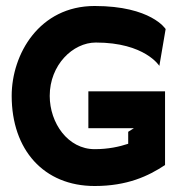

<svg xmlns="http://www.w3.org/2000/svg" viewBox="-20 -610 598 641"><path d="M19 -290C19 -110 126 11 296 11C405 11 475 -22 531 -59V-305H275V-182H427L408 -170V-130C378 -120 341 -112 296 -112C207 -112 146 -199 146 -290C146 -393 223 -468 300 -468C464 -468 512 -390 512 -390L533 -513C533 -513 485 -590 296 -590C111 -590 19 -429 19 -290Z"/></svg>

Font: Charger EcoBlack
Style: Black
Weight: 1000
Designer: Jasper
Foundry: Cannot Into Space Fonts
Version: Version 1.1